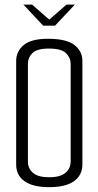

<svg xmlns="http://www.w3.org/2000/svg" viewBox="-20 -793 419 817"><path d="M79.4 -773.5H116.5L189.7 -709.5L262.9 -773.5H298.5L214.2 -683.8H163.6ZM188.9 3.4Q120.3 3.4 84.5 -21.8Q48.8 -46.9 48.8 -92.9V-534Q48.8 -574.6 81.5 -601.7Q114.2 -628.8 188.9 -628Q264.5 -627.2 297.5 -600.9Q330.6 -574.6 330.6 -533.2V-93.7Q330.6 -47.7 295.2 -22.2Q259.8 3.4 188.9 3.4ZM188.9 -38.8Q237 -38.8 258.8 -57.8Q280.6 -76.8 280.6 -105.7V-521.7Q280.6 -547 261.1 -566.7Q241.6 -586.3 187.4 -586.3Q137 -586.3 117.9 -567Q98.8 -547.8 98.8 -522.7V-104.9Q98.8 -76 120.6 -57.4Q142.4 -38.8 188.9 -38.8Z"/></svg>

Font: Smooch Sans Thin
Style: Regular
Weight: 100
Designer: Robert E. Leuschke
Foundry: Robert E. Leuschke
Version: Version 1.010